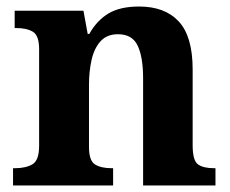

<svg xmlns="http://www.w3.org/2000/svg" viewBox="-20 -569 707 589"><path d="M20 0V-53H26Q59 -53 79.5 -65Q100 -77 100 -122V-418Q100 -460 81 -471.5Q62 -483 29 -483H25V-536H236L249 -465H254Q277 -506 312.5 -527.5Q348 -549 407 -549Q486 -549 528.5 -503Q571 -457 571 -356V-124Q571 -77 587 -65Q603 -53 637 -53H641V0H419V-329Q419 -393 402.5 -428.5Q386 -464 342 -464Q308 -464 288.5 -442.5Q269 -421 261 -385.5Q253 -350 253 -309V-118Q253 -76 271.5 -64.5Q290 -53 323 -53H327V0Z"/></svg>

Font: Noto Serif Gurmukhi
Style: Bold
Weight: 700
Designer: Vaibhav Singh and the Monotype Design Team
Foundry: Monotype Imaging Inc.
Version: Version 2.004; ttfautohint (v1.8.4.7-5d5b)